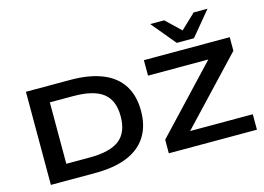

<svg xmlns="http://www.w3.org/2000/svg" viewBox="-118 -1176 1934 1404"><g transform="rotate(-15 849.0 -474.0)"><path d="M106 0V-705H441Q586 -705 684.5 -665Q783 -625 833 -546.5Q883 -468 883 -353Q883 -238 832.5 -159Q782 -80 684 -40Q586 0 441 0ZM255 -120H432Q586 -120 657.5 -175.5Q729 -231 729 -353Q729 -474 657.5 -529.5Q586 -585 432 -585H255ZM999 0V-103L1497 -632L1502 -588H999V-705H1649V-602L1151 -74L1146 -117H1666V0ZM1264 -765 1112 -948H1218L1329 -842L1441 -948H1546L1394 -765Z"/></g></svg>

Font: Nunito Sans 10pt Expanded
Style: Bold
Weight: 700
Width: 7
Designer: Vernon Adams
Foundry: Vernon Adams
Version: Version 3.101;gftools[0.9.27]